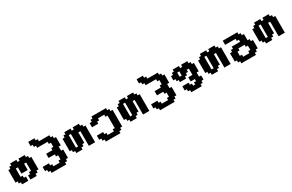

<svg xmlns="http://www.w3.org/2000/svg" viewBox="266 -2864 7582 4978"><g transform="rotate(-30 4057.5 -375.0)"><path d="M375 0H562.5V-62.5H625V-125H687.5V-500H625V-562.5H562.5V-625H375V-562.5H312.5V-625H125V-562.5H62.5V-500H0V-125H62.5V-62.5H125V0H312.5V-125H250V-187.5H187.5V-437.5H250V-250H437.5V-437.5H500V-187.5H437.5V-125H375Z M936.5 125H1374V62.5H1436.5V0H1499V-250H1436.5V-375H1499V-625H1436.5V-687.5H1374V-750H1061.5V-812.5H999V-875H811.5V-750H874V-687.5H936.5V-625H1249V-562.5H1311.5V-437.5H1249V-375H1061.5V-250H1249V-187.5H1311.5V-62.5H1249V0H1061.5V-62.5H999V-125H811.5V0H874V62.5H936.5Z M2123 0H2310.5V-500H2248V-562.5H2185.5V-625H1998V-562.5H1935.5V-625H1748V-562.5H1685.5V-500H1623V-125H1685.5V-62.5H1748V0H1935.5V-62.5H1998V-125H2060.5V-437.5H2123ZM1873 -125H1810.5V-500H1873Z M2559.6 125H2997.1V62.5H3059.6V0H3122.1V-500H3059.6V-562.5H2997.1V-625H2559.6V-562.5H2497.1V-500H2434.6V-375H2622.1V-437.5H2684.6V-500H2872.1V-437.5H2934.6V-62.5H2872.1V0H2684.6V-62.5H2622.1V-125H2434.6V0H2497.1V62.5H2559.6Z M3746.1 0H3933.6V-500H3871.1V-562.5H3808.6V-625H3621.1V-562.5H3558.6V-625H3371.1V-562.5H3308.6V-500H3246.1V-125H3308.6V-62.5H3371.1V0H3558.6V-62.5H3621.1V-125H3683.6V-437.5H3746.1ZM3496.1 -125H3433.6V-500H3496.1Z M4182.6 125H4620.1V62.5H4682.6V0H4745.1V-250H4682.6V-375H4745.1V-625H4682.6V-687.5H4620.1V-750H4307.6V-812.5H4245.1V-875H4057.6V-750H4120.1V-687.5H4182.6V-625H4495.1V-562.5H4557.6V-437.5H4495.1V-375H4307.6V-250H4495.1V-187.5H4557.6V-62.5H4495.1V0H4307.6V-62.5H4245.1V-125H4057.6V0H4120.1V62.5H4182.6Z M5119.1 125H5431.6V62.5H5494.1V0H5556.6V-125H5494.1V-250H5556.6V-500H5494.1V-562.5H5431.6V-625H5244.1V-562.5H5181.6V-625H4994.1V-562.5H4931.6V-500H4869.1V-375H4931.6V-312.5H4994.1V-250H5181.6V-312.5H5244.1V-375H5306.6V-437.5H5369.1V-250H5244.1V-125H5369.1V-62.5H5306.6V0H5244.1V-62.5H5181.6V-125H4994.1V0H5056.6V62.5H5119.1ZM5119.1 -375H5056.6V-500H5119.1Z M6180.7 0H6368.2V-500H6305.7V-562.5H6243.2V-625H6055.7V-562.5H5993.2V-625H5805.7V-562.5H5743.2V-500H5680.7V-125H5743.2V-62.5H5805.7V0H5993.2V-62.5H6055.7V-125H6118.2V-437.5H6180.7ZM5930.7 -125H5868.2V-500H5930.7Z M6617.2 125H7054.7V62.5H7117.2V0H7179.7V-250H7117.2V-312.5H7054.7V-500H6992.2V-562.5H6929.7V-625H6492.2V-500H6804.7V-437.5H6867.2V-375H6617.2V-312.5H6554.7V-250H6492.2V0H6554.7V62.5H6617.2ZM6929.7 0H6742.2V-62.5H6679.7V-187.5H6742.2V-250H6929.7V-187.5H6992.2V-62.5H6929.7Z M7803.7 0H7991.2V-500H7928.7V-562.5H7866.2V-625H7678.7V-562.5H7616.2V-625H7428.7V-562.5H7366.2V-500H7303.7V-125H7366.2V-62.5H7428.7V0H7616.2V-62.5H7678.7V-125H7741.2V-437.5H7803.7ZM7553.7 -125H7491.2V-500H7553.7Z"/></g></svg>

Font: Faithful 32x
Style: Semibold
Weight: 400
Foundry: Faithful Resource Pack
Version: Version 1.0; January 27, 2023